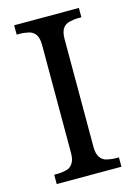

<svg xmlns="http://www.w3.org/2000/svg" viewBox="-111 -774 588 834"><g transform="rotate(-15 183.5 -357.0)"><path d="M329 0H38V-42H51C66 -42 80 -44 93 -47C105 -50 115 -57 122 -68C129 -78 133 -93 133 -114V-600C133 -621 129 -637 122 -647C115 -657 105 -664 93 -667C80 -670 66 -672 51 -672H38V-714H329V-672H316C301 -672 288 -670 275 -667C262 -664 252 -657 245 -647C238 -637 234 -621 234 -600V-114C234 -93 238 -78 245 -68C252 -57 262 -50 275 -47C288 -44 301 -42 316 -42H329V0Z"/></g></svg>

Font: NameLogos Serif
Style: Regular
Weight: 500
Version: Version 0.1